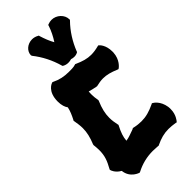

<svg xmlns="http://www.w3.org/2000/svg" viewBox="-307 -1040 1130 1130"><g transform="rotate(-45 257.5 -475.5)"><path d="M250 -450C247 -467 245 -482 245 -496C245 -505 245 -514 246 -524C262 -520 277 -515 296 -512L303 -511C324 -516 342 -519 360 -519C390 -519 419 -511 457 -495L463 -493L469 -497C470 -498 508 -525 511 -584V-592C511 -646 484 -671 482 -672L478 -676L472 -675C449 -669 429 -666 409 -666C376 -666 346 -675 308 -692L304 -694L300 -693C283 -687 260 -688 244 -688C206 -688 172 -695 138 -712L134 -714L129 -712C127 -712 75 -695 75 -611C75 -580 83 -558 93 -545C88 -520 78 -497 63 -468L61 -465L62 -460C66 -437 69 -416 69 -396C69 -361 61 -327 44 -286L43 -280C45 -263 46 -248 46 -235C46 -190 35 -160 10 -115L8 -111L9 -106C9 -105 18 -75 53 -56C60 10 121 26 117 25L121 26L126 24C170 1 217 -10 265 -10C279 -10 293 -8 308 -8L311 -7L315 -9C353 -27 384 -36 422 -36C439 -36 457 -34 477 -31L483 -29L488 -34C489 -36 514 -63 514 -109C514 -115 514 -122 513 -129C504 -187 467 -208 465 -209L460 -212L454 -209C412 -189 379 -180 342 -180C324 -180 304 -182 282 -187L278 -188L274 -186C271 -184 268 -183 265 -182C238 -173 224 -166 198 -162C200 -193 210 -220 229 -257L231 -261L230 -265C225 -288 222 -308 222 -329C222 -364 230 -399 249 -443L250 -446ZM466 -905C466 -943 430 -977 389 -977C379 -977 369 -975 359 -971L354 -969L353 -964C342 -931 327 -901 308 -872C293 -898 282 -927 272 -959L271 -964L267 -966C255 -973 241 -977 227 -977C189 -977 157 -950 156 -916L158 -909C197 -860 225 -804 242 -744L243 -740L247 -737C257 -731 269 -728 281 -728C289 -728 298 -729 307 -732C315 -729 323 -728 331 -728C341 -728 350 -730 359 -735L362 -737L363 -741C386 -799 419 -852 463 -897L466 -900Z"/></g></svg>

Font: Hanalei Fill
Style: Regular
Weight: 400
Designer: Astigmatic (AOETI)
Foundry: Astigmatic (AOETI)
Version: Version 1.000